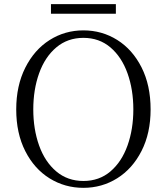

<svg xmlns="http://www.w3.org/2000/svg" viewBox="-20 -888 802 923"><path d="M537 -868V-822H225V-868ZM58 -362Q58 -476 101.5 -562.5Q145 -649 218.5 -695.5Q292 -742 381 -742Q470 -742 543.5 -696Q617 -650 660.5 -564Q704 -478 704 -362Q704 -248 660.5 -162.5Q617 -77 543.5 -31Q470 15 381 15Q292 15 218.5 -30.5Q145 -76 101.5 -161.5Q58 -247 58 -362ZM621 -362Q621 -457 593 -535.5Q565 -614 511 -660Q457 -706 381 -706Q305 -706 250.5 -660Q196 -614 168 -535.5Q140 -457 140 -362Q140 -267 168 -188.5Q196 -110 250.5 -64Q305 -18 381 -18Q457 -18 511 -64Q565 -110 593 -188.5Q621 -267 621 -362Z"/></svg>

Font: GL-CurulMinamoto Light
Style: Regular
Weight: 300
Designer: Eunice (kana); Ryoko NISHIZUKA 西塚涼子 (ideographs); Frank Grießhammer (Latin, Greek & Cyrillic); Wenlong ZHANG
Foundry: Gutenberg Labo; Adobe
Version: Version 1.002